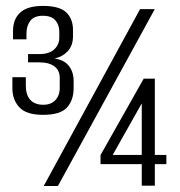

<svg xmlns="http://www.w3.org/2000/svg" viewBox="-20 -617 597 637"><path d="M122.6 -236Q67.7 -236 44.4 -260.8Q21.1 -285.7 21.1 -324.4V-360.9H65.7V-332.6Q65.7 -303.1 79.8 -286.6Q93.9 -270.1 121.6 -269.4Q148 -268.7 163.1 -284.2Q178.2 -299.7 178.2 -325.6V-359.2Q178.2 -383.6 160.5 -396.8Q142.9 -410.1 110.2 -410.1H73.1V-437.6H110.5Q143.5 -437.6 160.1 -453.4Q176.7 -469.2 176.7 -491.5V-512.8Q176.7 -534.1 163.8 -549.4Q150.8 -564.7 122.3 -564.7Q93.2 -564.7 80.5 -547.9Q67.8 -531 67.8 -505.8V-486.4H23.2V-514Q23.2 -553.7 47.3 -575.6Q71.3 -597.4 122.6 -597.4Q177.2 -597.4 199.7 -575.9Q222.2 -554.4 222.2 -517.3V-497.2Q222.2 -465.7 204.7 -447Q187.2 -428.4 160.8 -422.8Q192.5 -418.8 208.4 -398.5Q224.3 -378.2 224.3 -348.2V-324.4Q224.3 -285.1 202.5 -260.6Q180.6 -236 122.6 -236ZM125.1 0 444.7 -586.7H493.5L172.2 0ZM450.3 -0.9V-72.4H313.5V-102.5L456.7 -355.9H493.7V-103H532V-72.4H493.7V-0.9ZM353.9 -103H450.3V-274.1Z"/></svg>

Font: Alumni Sans SC Thin
Style: Regular
Weight: 100
Designer: Robert E. Leuschke
Foundry: Robert E. Leuschke
Version: Version 1.018